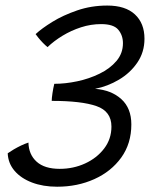

<svg xmlns="http://www.w3.org/2000/svg" viewBox="-20 -688 556 709"><path d="M191 1.5Q139 1.5 98.2 -14Q57.5 -29.5 33.8 -57.2Q10 -85 8.5 -122Q18.5 -129 31.2 -136.5Q44 -144 58.2 -150.8Q72.5 -157.5 85 -161.5Q86 -117.5 115.2 -91Q144.5 -64.5 200.5 -64.5Q251 -64.5 294.5 -84.5Q338 -104.5 364.8 -139.8Q391.5 -175 391.5 -220.5Q391.5 -277 336.2 -296.2Q281 -315.5 171 -315.5Q171 -325.5 173.8 -344Q176.5 -362.5 180.5 -378.5Q221.5 -378.5 265.2 -387.8Q309 -397 347.5 -415.8Q386 -434.5 410 -462.8Q434 -491 434 -528.5Q434 -557.5 416.8 -578.2Q399.5 -599 353.5 -599Q315.5 -599 279.2 -587.2Q243 -575.5 211.2 -556.2Q179.5 -537 155.5 -514Q147.5 -520.5 138.2 -530Q129 -539.5 121.8 -548.5Q114.5 -557.5 111.5 -562Q134 -583 173.2 -607.2Q212.5 -631.5 264.8 -649.5Q317 -667.5 376 -667.5Q443 -667.5 478.2 -634.8Q513.5 -602 513.5 -545Q513.5 -495.5 487.2 -457Q461 -418.5 419.2 -393.8Q377.5 -369 331 -360Q391 -355.5 428 -322Q465 -288.5 465 -228.5Q465 -158 427.8 -106.2Q390.5 -54.5 328.2 -26.5Q266 1.5 191 1.5Z"/></svg>

Font: Grandstander Thin Light
Style: Italic
Weight: 300
Italic angle: -15°
Version: Version 1.200